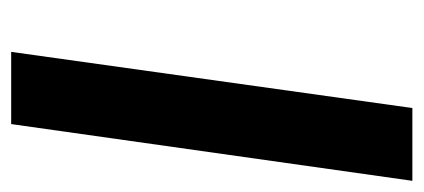

<svg xmlns="http://www.w3.org/2000/svg" viewBox="-222 -518 740 335"><g transform="rotate(90 147.5 -350.0)"><path d="M70 0H196L295 -700H168Z"/></g></svg>

Font: Unageo
Style: Bold-Italic
Weight: 700
Designer: Richard Sepsi
Foundry: Richard Sepsi
Version: Version 2.000